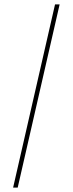

<svg xmlns="http://www.w3.org/2000/svg" viewBox="-20 -770 333 879"><path d="M232 -750H253L61 89H40Z"/></svg>

Font: Moniqa Thin Paragraph
Style: Regular
Weight: 100
Designer: Rajesh Rajput
Foundry: Rajesh Rajput
Version: Version 1.000